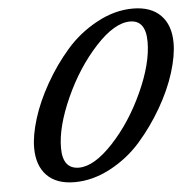

<svg xmlns="http://www.w3.org/2000/svg" viewBox="-51 -745 796 804"><g transform="rotate(-5 347.0 -342.5)"><path d="M74 -149Q74 -201 95.5 -270.5Q117 -340 159 -414Q201 -488 255.5 -550.5Q310 -613 385 -653.5Q460 -694 536 -694Q612 -694 653 -652.5Q694 -611 694 -536Q694 -482 672 -411.5Q650 -341 607.5 -267.5Q565 -194 510.5 -132Q456 -70 381.5 -30.5Q307 9 231 9Q155 9 114.5 -32.5Q74 -74 74 -149ZM254 -50Q318 -50 397.5 -135Q477 -220 531.5 -339.5Q586 -459 586 -550Q586 -641 520 -641Q454 -641 374 -554Q294 -467 240 -347Q186 -227 186 -138.5Q186 -50 254 -50Z"/></g></svg>

Font: Condiment
Style: Regular
Weight: 400
Designer: Angel Koziupa, Alejandro Paul
Foundry: Angel Koziupa, Alejandro Paul
Version: Version 1.001